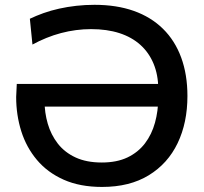

<svg xmlns="http://www.w3.org/2000/svg" viewBox="-20 -746 825 778"><path d="M393.5 11.5Q304 11.5 238.2 -17.8Q172.5 -47 129.8 -97.8Q87 -148.5 66.2 -214.2Q45.5 -280 45.5 -353L48 -406H646.5V-314H143.5L160.5 -337.5Q160.5 -289.5 173.5 -244.8Q186.5 -200 214.2 -164.2Q242 -128.5 286.2 -108Q330.5 -87.5 392.5 -87.5Q453.5 -87.5 496.8 -108.2Q540 -129 567.5 -165.2Q595 -201.5 608 -248.8Q621 -296 621.5 -349.5V-385.5Q621 -443 602.2 -488Q583.5 -533 548.8 -564.2Q514 -595.5 463.8 -611.8Q413.5 -628 349 -628Q318.5 -628 288 -624Q257.5 -620 227.2 -612Q197 -604 168 -592.2Q139 -580.5 111.5 -565.5L101 -670Q126 -682 156 -692.8Q186 -703.5 219.8 -711Q253.5 -718.5 289.5 -722.5Q325.5 -726.5 363 -726.5Q452.5 -726.5 522.2 -701.8Q592 -677 640.5 -629.2Q689 -581.5 714.2 -512.8Q739.5 -444 739.5 -357Q739.5 -249 699.8 -166Q660 -83 582.8 -35.8Q505.5 11.5 393.5 11.5Z"/></svg>

Font: Commissioner Thin Medium
Style: Regular
Weight: 500
Version: Version 1.000